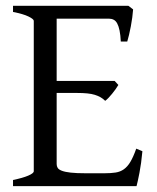

<svg xmlns="http://www.w3.org/2000/svg" viewBox="-20 -635 536 655"><path d="M465.8 -119.1Q461.9 -77.1 455.8 -45.7Q449.7 -14.2 445.8 0H24.4V-21Q57.6 -27.8 76.4 -35.9Q95.2 -43.9 95.2 -50.8V-564Q95.2 -569.8 77.4 -578.6Q59.6 -587.4 24.4 -594.2V-615.2H418L434.1 -603Q433.1 -590.3 431.2 -575.2Q429.2 -560.1 426.3 -544.9Q423.3 -529.8 420.2 -516.1Q417 -502.4 414.1 -493.2H392.1Q391.1 -515.6 387.9 -530.8Q384.8 -545.9 379.9 -554.9Q375 -564 367.9 -567.6Q360.8 -571.3 352.1 -571.3H173.3V-358.9H371.1L383.8 -345.2Q379.9 -338.4 374.3 -330.6Q368.7 -322.8 362.5 -315.2Q356.4 -307.6 350.3 -301.3Q344.2 -294.9 338.9 -291Q331.5 -298.3 323 -303.2Q314.5 -308.1 303.5 -311.5Q292.5 -314.9 277.6 -316.4Q262.7 -317.9 242.2 -317.9H173.3V-75.2Q173.3 -67.9 176.8 -62.3Q180.2 -56.6 190.9 -52.5Q201.7 -48.3 221.2 -46.1Q240.7 -43.9 272.9 -43.9H335.9Q358.4 -43.9 374.3 -46.4Q390.1 -48.8 402.3 -57.4Q414.6 -65.9 424.6 -82.5Q434.6 -99.1 444.8 -127.9Z"/></svg>

Font: Gentium Plus Afr
Style: Regular
Weight: 400
Designer: J. Victor Gaultney, Annie Olsen, Iska Routamaa, Becca Hirsbrunner
Foundry: SIL International
Version: Version 5.000